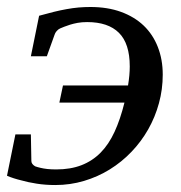

<svg xmlns="http://www.w3.org/2000/svg" viewBox="-36 -514 516 546"><path d="M426.8 -301.8Q426.8 -259.8 416 -220.5Q405.3 -181.2 385.5 -146.2Q365.7 -111.3 337.9 -82.3Q310.1 -53.2 276.1 -32.2Q242.2 -11.2 202.9 0.5Q163.6 12.2 121.1 12.2Q93.3 12.2 68.4 8.3Q43.5 4.4 24.9 -1Q2.4 -6.3 -16.1 -14.2L7.8 -131.8H51.8L53.2 -56.2Q53.2 -47.4 64 -41Q70.8 -38.6 79.6 -36.6Q87.4 -34.7 98.6 -33.4Q109.9 -32.2 124 -32.2Q164.6 -32.2 195.6 -44.2Q226.6 -56.2 250 -79.8Q273.4 -103.5 289.8 -139.2Q306.2 -174.8 317.9 -222.2H132.8L143.1 -271H328.1Q330.6 -286.1 331.8 -299.6Q333 -313 333 -325.2Q333 -390.1 302.2 -420.7Q271.5 -451.2 211.9 -451.2Q196.8 -451.2 184.8 -449Q172.9 -446.8 163.3 -443.8Q153.8 -440.9 146.7 -438Q139.6 -435.1 134.8 -433.1Q129.4 -430.7 125 -425.5Q120.6 -420.4 119.1 -415L97.2 -354H51.8L75.2 -469.2Q97.7 -475.6 116.7 -480.2Q135.7 -484.9 153.3 -488Q170.9 -491.2 187.5 -492.7Q204.1 -494.1 221.2 -494.1Q270 -494.1 308.1 -480.2Q346.2 -466.3 372.6 -441.2Q398.9 -416 412.8 -380.4Q426.8 -344.7 426.8 -301.8Z"/></svg>

Font: Charis SIL
Style: Italic
Weight: 400
Italic angle: -11°
Foundry: SIL International
Version: Version 4.112